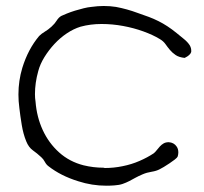

<svg xmlns="http://www.w3.org/2000/svg" viewBox="-20 -542 663 625"><path d="M581.1 -353.5Q562.5 -355.5 551.8 -362.8Q541 -370.1 533.2 -379.4Q525.4 -388.7 518.6 -398.4Q511.7 -408.2 500 -415Q477.5 -428.7 446.3 -439.9Q415 -451.2 380.4 -457.5Q345.7 -463.9 310.5 -463.9Q274.4 -463.9 242.2 -455.1Q219.7 -448.2 197.8 -433.6Q175.8 -418.9 157.2 -398.9Q138.7 -378.9 124.5 -356Q110.4 -333 104.5 -310.5Q93.8 -272.5 93.8 -235.4Q93.8 -222.7 95.7 -210.9Q99.6 -161.1 119.1 -118.7Q138.7 -76.2 172.4 -45.9Q206.1 -15.6 252 -3.9Q284.2 3.9 316.4 3.9Q319.3 4.9 321.3 4.9Q350.6 4.9 378.9 -1Q408.2 -6.8 434.1 -18.1Q460 -29.3 480.5 -43Q485.4 -46.9 490.2 -53.2Q495.1 -59.6 500.5 -65.4Q505.9 -71.3 512.7 -75.2Q519.5 -79.1 529.3 -79.1Q545.9 -78.1 554.7 -65.4Q560.5 -57.6 560.5 -45.9Q560.5 -40 558.6 -33.2Q556.6 -28.3 548.8 -22.5Q541 -16.6 531.7 -10.3Q522.5 -3.9 513.2 1.5Q503.9 6.8 500 8.8Q489.3 14.6 473.6 17.1Q458 19.5 444.3 25.4Q430.7 31.2 420.9 36.6Q411.1 42 400.9 47.4Q390.6 52.7 379.4 56.6Q368.2 60.5 352.5 61.5Q339.8 62.5 326.2 62.5Q279.3 62.5 234.4 47.9Q177.7 30.3 137.7 -1Q130.9 -5.9 126 -15.1Q121.1 -24.4 114.3 -30.3Q100.6 -43 86.9 -52.7Q73.2 -62.5 65.4 -82Q55.7 -105.5 50.8 -135.3Q45.9 -165 43 -190.4Q40 -212.9 40 -234.4Q40 -279.3 52.7 -321.3Q71.3 -381.8 107.4 -424.8Q115.2 -432.6 126 -439Q136.7 -445.3 147.5 -455.1Q158.2 -464.8 164.6 -475.1Q170.9 -485.4 179.7 -490.2Q185.5 -493.2 197.8 -498Q210 -502.9 224.1 -507.3Q238.3 -511.7 252.4 -515.1Q266.6 -518.6 277.3 -519.5Q298.8 -522.5 317.4 -522.5Q338.9 -522.5 357.4 -519.5Q393.6 -512.7 427.7 -500Q448.2 -493.2 464.8 -486.8Q481.4 -480.5 496.1 -473.1Q510.7 -465.8 524.9 -456.5Q539.1 -447.3 554.7 -434.6Q565.4 -425.8 578.1 -415.5Q590.8 -405.3 597.7 -394.5Q602.5 -385.7 602.5 -377.9V-373Q599.6 -362.3 581.1 -353.5Z"/></svg>

Font: Crafty Girls
Style: Regular
Weight: 400
Designer: Crystal Kluge
Foundry: Font Diner, Inc DBA Tart Workshop
Version: Version 1.001